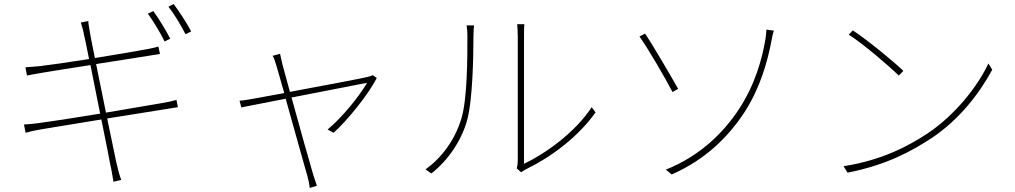

<svg xmlns="http://www.w3.org/2000/svg" viewBox="-20 -856 5040 953"><path d="M825 -664C803 -708 766 -766 741 -801L714 -788C741 -751 778 -690 797 -650ZM457 -538 723 -580C746 -584 766 -587 774 -588L766 -625C756 -622 743 -618 716 -613C667 -604 559 -585 451 -568C437 -636 428 -685 427 -691C424 -711 419 -734 418 -752L381 -744C387 -726 393 -706 397 -683C399 -677 409 -630 422 -563C321 -547 224 -533 180 -528C148 -525 125 -523 106 -522L114 -481C129 -484 154 -489 184 -494C230 -502 327 -517 429 -533C443 -462 461 -374 477 -292C351 -271 226 -252 172 -245C151 -242 120 -239 99 -238L107 -197C128 -203 149 -208 184 -214C237 -223 359 -243 483 -263C506 -150 525 -55 527 -41C534 -12 538 15 543 46L582 37C572 13 565 -19 558 -47C555 -59 536 -154 512 -268C620 -285 726 -302 788 -312C825 -318 848 -322 863 -324L856 -360C840 -355 820 -351 782 -344C726 -334 618 -316 506 -297ZM816 -823C845 -786 878 -731 901 -686L929 -700C909 -739 869 -800 842 -836Z M1830 -483C1823 -479 1812 -476 1804 -474C1777 -467 1574 -429 1419 -400C1400 -468 1386 -522 1382 -536C1376 -561 1372 -578 1370 -589L1333 -579C1340 -569 1345 -554 1352 -530C1356 -516 1371 -463 1391 -394L1243 -367C1216 -362 1194 -358 1169 -356L1178 -323L1398 -366C1440 -217 1495 -17 1506 19C1512 40 1516 59 1517 77L1553 66C1547 50 1542 32 1535 12C1524 -23 1468 -223 1427 -372L1802 -445C1761 -375 1679 -274 1606 -213L1636 -197C1703 -257 1809 -387 1850 -469Z M2121 5C2203 -59 2269 -155 2298 -257C2326 -356 2330 -574 2330 -677C2330 -695 2331 -711 2333 -730H2296C2299 -713 2300 -695 2300 -677C2300 -574 2300 -365 2270 -267C2237 -159 2172 -73 2092 -15ZM2567 -1C2575 -7 2583 -12 2593 -17C2712 -75 2846 -172 2936 -298L2917 -324C2832 -195 2684 -92 2581 -43V-674C2581 -705 2581 -723 2583 -736H2547C2548 -723 2550 -705 2550 -674V-59C2550 -46 2548 -32 2545 -20Z M3285 -14 3314 10C3483 -64 3597 -179 3676 -300C3749 -413 3789 -542 3811 -663C3812 -670 3816 -689 3821 -704L3784 -709C3784 -697 3781 -673 3780 -666C3763 -563 3728 -437 3649 -316C3572 -198 3455 -82 3285 -14ZM3154 -675C3195 -618 3286 -462 3318 -399L3346 -415C3312 -475 3222 -630 3182 -689L3154 -675Z M4213 -705 4193 -684C4269 -635 4392 -529 4441 -481L4464 -504C4412 -554 4285 -658 4213 -705ZM4167 -31 4187 1C4380 -37 4504 -105 4603 -170C4744 -263 4844 -397 4905 -510L4886 -541C4834 -429 4721 -285 4583 -193C4490 -132 4359 -61 4167 -31Z"/></svg>

Font: Genne Gothic ExtraLight
Style: Regular
Weight: 250
Designer: Ryoko NISHIZUKA (kana & ideographs); Paul D. Hunt (Latin, Greek & Cyrillic); Wenlong ZHANG (bopomofo); Sandoll Communica
Foundry: Adobe Systems Incorporated
Version: Version 1.004;PS 1.004;hotconv 16.6.51;makeotf.lib2.5.65220